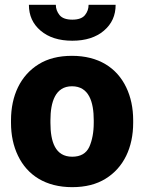

<svg xmlns="http://www.w3.org/2000/svg" viewBox="-20 -771 602 801"><path d="M25.9 -258.8C25.9 -207.5 35.6 -161.6 55.2 -121.1C94.2 -40 170.4 9.8 281.2 9.8C336.4 9.8 382.8 -2 420.4 -25.4C496.1 -71.8 535.6 -155.8 535.6 -258.8V-269C535.6 -320.3 525.9 -366.7 506.3 -407.2C467.3 -488.3 391.1 -538.1 280.3 -538.1C225.1 -538.1 178.7 -526.4 141.1 -502.9C65.4 -456.1 25.9 -372.1 25.9 -269ZM190.4 -269C190.4 -345.7 210.9 -411.1 280.3 -411.1C351.1 -411.1 371.1 -345.7 371.1 -269V-258.8C371.1 -219.2 364.7 -185.5 352.5 -158.2C339.8 -130.9 315.9 -117.2 281.2 -117.2C210.4 -117.2 190.4 -179.7 190.4 -258.8ZM349.6 -751C349.6 -734.9 344.7 -720.7 334.5 -708C324.2 -695.3 306.6 -689 281.7 -689C256.8 -689 238.8 -695.3 228.5 -708C218.3 -720.7 212.9 -734.9 212.9 -751H100.6C100.6 -706.5 116.7 -670.9 149.4 -643.1C182.1 -615.2 226.1 -601.1 281.7 -601.1C336.9 -601.1 380.9 -615.2 413.6 -643.1C446.3 -670.9 462.4 -706.5 462.4 -751Z"/></svg>

Font: Vazirmatn Black
Style: Regular
Weight: 900
Designer: Saber Rastikerdar
Foundry: Saber Rastikerdar
Version: Version 33.003